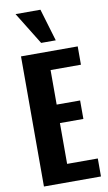

<svg xmlns="http://www.w3.org/2000/svg" viewBox="-113 -1124 665 1177"><g transform="rotate(-10 219.5 -535.5)"><path d="M61 -810H414V-696H225V-481H371V-366H225V-112H416V0H61ZM73 -1071H228L288 -870H197Z"/></g></svg>

Font: Oswald SemiBold
Style: Regular
Weight: 400
Version: Version